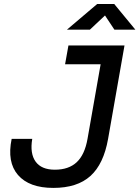

<svg xmlns="http://www.w3.org/2000/svg" viewBox="-20 -918 688 948"><path d="M243.2 9.8Q124 9.8 68.8 -54Q13.7 -117.7 37.6 -232.4H139.2Q127 -160.2 155.8 -120.1Q184.6 -80.1 251 -80.1Q319.3 -80.1 358.9 -117.2Q398.4 -154.3 412.1 -232.4L493.2 -693.4H594.7L513.7 -232.4Q491.7 -107.9 426.5 -49.1Q361.3 9.8 243.2 9.8ZM301.3 -600.6 317.9 -693.4H543L526.9 -600.6ZM310.5 -771.5 460 -898.4H543.9L648.4 -771.5H544.9L478.5 -871.6H530.3L423.8 -771.5Z"/></svg>

Font: Cascadia Code
Style: Italic
Weight: 400
Italic angle: -10°
Designer: Aaron Bell
Foundry: Saja Typeworks
Version: Version 2407.024